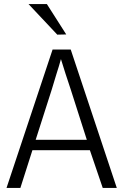

<svg xmlns="http://www.w3.org/2000/svg" viewBox="-20 -922 605 942"><path d="M120 -902H210L305 -753L261 -752ZM257 -559Q239 -502 234 -483L155 -236H406L327 -483Q300 -563 279 -632Q270 -599 257 -559ZM12 0 238 -679H327L553 0H484L421 -185H139L80 0Z"/></svg>

Font: Pavanam
Style: Regular
Weight: 400
Designer: Tharique Azeez
Foundry: Tharique Azeez
Version: Version 1.86; ttfautohint (v1.3) -l 8 -r 50 -G 200 -x 14 -D 